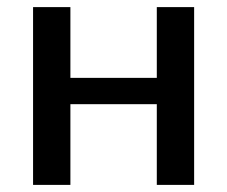

<svg xmlns="http://www.w3.org/2000/svg" viewBox="-20 -520 639 540"><path d="M73 0H178V-227H421V0H526V-500H421V-301H178V-500H73Z"/></svg>

Font: Perun Medium
Style: Regular
Weight: 500
Foundry: Copyright (c) Stefan Peev, Context Ltd, 2016
Version: Version 1.089